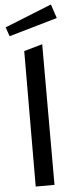

<svg xmlns="http://www.w3.org/2000/svg" viewBox="-77 -996 403 1028"><g transform="rotate(-5 124.5 -482.0)"><path d="M173 -756 74 -728 72 0H173ZM238 -964 -14 -863 3 -814 263 -889Z"/></g></svg>

Font: Bisquit Text
Style: Regular
Weight: 400
Version: Version 1.004;Glyphs 3.2.3 (3260)